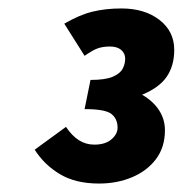

<svg xmlns="http://www.w3.org/2000/svg" viewBox="-20 -790 432 454"><path d="M214 -356Q159 -356 122 -378Q85 -400 62 -436L136 -490Q150 -469 166.5 -458.5Q183 -448 203 -448Q229 -448 243.5 -460.5Q258 -473 258 -488Q258 -509 243.5 -520.5Q229 -532 180 -532L194 -601Q229 -601 246.5 -608.5Q264 -616 270 -627.5Q276 -639 276 -651Q276 -664 266.5 -672Q257 -680 240 -680Q224 -680 212 -676Q200 -672 180 -658L132 -734Q168 -755 199 -762.5Q230 -770 267 -770Q322 -770 357 -743Q392 -716 392 -672Q392 -635 374.5 -609Q357 -583 316 -566Q342 -551 356 -529.5Q370 -508 370 -482Q370 -442 349 -414Q328 -386 292.5 -371Q257 -356 214 -356Z"/></svg>

Font: Source Sans 3 ExtraLight Black
Style: Italic
Weight: 900
Italic angle: -11°
Version: Version 3.052;hotconv 1.1.0;makeotfexe 2.6.0